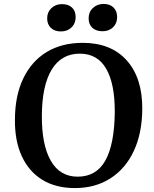

<svg xmlns="http://www.w3.org/2000/svg" viewBox="-20 -943 782 977"><path d="M56 -333Q56 -455 98 -543Q140 -631 217 -678Q294 -725 401 -725Q545 -725 625 -635.5Q705 -546 704 -388Q703 -265 661 -175Q619 -85 542 -35.5Q465 14 361 14Q264 14 195.5 -28Q127 -70 91 -148Q55 -226 56 -333ZM193 -355Q192 -206 238.5 -125Q285 -44 375 -44Q470 -44 516 -126Q562 -208 564 -370Q565 -516 520.5 -593Q476 -670 386 -670Q293 -670 243.5 -589.5Q194 -509 193 -355ZM431 -850Q431 -882 453 -902.5Q475 -923 507 -923Q539 -923 557.5 -905Q576 -887 576 -856Q576 -824 555 -804Q534 -784 502 -784Q469 -784 450 -801.5Q431 -819 431 -850ZM220 -850Q220 -881 241.5 -901.5Q263 -922 295 -922Q328 -922 346.5 -904.5Q365 -887 365 -856Q365 -824 344 -803.5Q323 -783 290 -783Q258 -783 239 -801Q220 -819 220 -850Z"/></svg>

Font: Literata 36pt SemiBold
Style: Italic
Weight: 600
Italic angle: -2°
Designer: Latin by Veronika Burian and Jose Scaglione. Greek by Irene Vlachou. Cyrillic by Vera Evstafieva
Foundry: TypeTogether
Version: Version 3.002